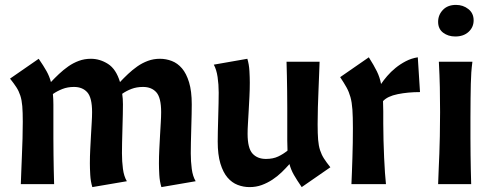

<svg xmlns="http://www.w3.org/2000/svg" viewBox="-20 -752 2005 784"><path d="M639 12Q632 -11 630.5 -38Q629 -65 629 -85Q629 -113 630.5 -142.5Q632 -172 633.5 -199.5Q635 -227 636.5 -251.5Q638 -276 638 -294Q638 -353 618.5 -375Q599 -397 564 -397Q538 -397 517 -389Q496 -381 479 -369Q482 -349 482 -326Q482 -312 481.5 -285Q481 -258 480 -227.5Q479 -197 478.5 -169Q478 -141 478 -126Q478 -93 482 -62.5Q486 -32 498 -12L357 12Q350 -11 348.5 -38Q347 -65 347 -85Q347 -113 348.5 -142.5Q350 -172 351.5 -199.5Q353 -227 354.5 -251.5Q356 -276 356 -294Q356 -353 336.5 -375Q317 -397 282 -397Q256 -397 234.5 -388.5Q213 -380 196 -368Q198 -348 198 -325Q198 -302 198 -271Q198 -225 198 -188Q198 -151 198.5 -119Q199 -87 199.5 -58.5Q200 -30 201 0H65Q66 -24 67 -54Q68 -84 69.5 -117.5Q71 -151 72 -186.5Q73 -222 73 -255Q73 -294 71 -318.5Q69 -343 63 -361.5Q57 -380 47 -395.5Q37 -411 21 -431L138 -512Q158 -483 170 -461.5Q182 -440 188 -417Q203 -433 221 -450Q239 -467 259 -481Q279 -495 302 -503.5Q325 -512 351 -512Q388 -512 421 -491Q454 -470 470 -417Q485 -433 503 -450Q521 -467 541 -481Q561 -495 584 -503.5Q607 -512 633 -512Q658 -512 681.5 -503Q705 -494 723 -473Q741 -452 752 -416Q763 -380 763 -326Q763 -312 762.5 -285Q762 -258 761 -227.5Q760 -197 759.5 -169Q759 -141 759 -126Q759 -93 763 -62.5Q767 -32 779 -12Z M1212 12Q1192 -17 1180 -38Q1168 -59 1162 -82Q1147 -65 1130 -48.5Q1113 -32 1092.5 -18.5Q1072 -5 1049 3.5Q1026 12 999 12Q974 12 950.5 3Q927 -6 909 -27Q891 -48 880 -84Q869 -120 869 -174Q869 -187 869.5 -214.5Q870 -242 871 -272.5Q872 -303 872.5 -331Q873 -359 873 -374Q873 -407 868.5 -437.5Q864 -468 853 -488L990 -512Q997 -489 998.5 -462Q1000 -435 1000 -415Q1000 -386 998.5 -357Q997 -328 995.5 -300.5Q994 -273 992.5 -248.5Q991 -224 991 -206Q991 -147 1011 -125Q1031 -103 1066 -103Q1095 -103 1116 -113Q1137 -123 1154 -137Q1153 -155 1153 -177.5Q1153 -200 1153 -229Q1153 -275 1153 -312Q1153 -349 1152.5 -381Q1152 -413 1151.5 -441.5Q1151 -470 1150 -500H1285Q1284 -476 1283 -446Q1282 -416 1280.5 -382.5Q1279 -349 1278 -313.5Q1277 -278 1277 -245Q1277 -206 1279 -181.5Q1281 -157 1287 -138.5Q1293 -120 1303 -104.5Q1313 -89 1329 -69Z M1486 -518Q1507 -485 1519 -460.5Q1531 -436 1536 -409Q1546 -424 1561 -441.5Q1576 -459 1595 -474.5Q1614 -490 1637 -502Q1660 -514 1686 -518L1695 -376Q1646 -376 1604 -367.5Q1562 -359 1544 -339Q1545 -320 1545 -297.5Q1545 -275 1545 -247Q1545 -215 1546 -178.5Q1547 -142 1548.5 -108.5Q1550 -75 1552 -46Q1554 -17 1556 0H1415Q1416 -21 1417 -49Q1418 -77 1419 -107Q1420 -137 1420.5 -168.5Q1421 -200 1421 -229Q1421 -275 1419 -304.5Q1417 -334 1411 -355.5Q1405 -377 1395 -395Q1385 -413 1369 -437Z M1909 -500Q1906 -477 1904.5 -456Q1903 -435 1902.5 -409.5Q1902 -384 1901.5 -350.5Q1901 -317 1901 -271Q1901 -225 1901 -188Q1901 -151 1901.5 -119Q1902 -87 1902.5 -58.5Q1903 -30 1904 0H1769Q1770 -37 1771.5 -65Q1773 -93 1774 -124.5Q1775 -156 1776 -195.5Q1777 -235 1777 -294Q1777 -348 1776 -395.5Q1775 -443 1772 -500ZM1769 -663Q1769 -691 1788.5 -711.5Q1808 -732 1842 -732Q1871 -732 1892.5 -715Q1914 -698 1914 -669Q1914 -641 1893.5 -622Q1873 -603 1839 -603Q1810 -603 1789.5 -618.5Q1769 -634 1769 -663Z"/></svg>

Font: CantoraOne
Style: Regular
Weight: 400
Designer: Pablo Impallari, Rodrigo Fuenzalida
Foundry: Pablo Impallari
Version: Version 1.001; ttfautohint (v0.8) -G 200 -r 50